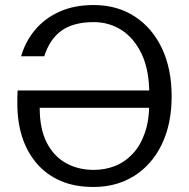

<svg xmlns="http://www.w3.org/2000/svg" viewBox="-20 -732 752 764"><path d="M352 12Q276 12 219.5 -13Q163 -38 125 -83Q87 -128 68 -187.5Q49 -247 49 -318Q49 -330 49 -343Q49 -356 50 -372H595V-303H138Q138 -219 166 -164.5Q194 -110 242.5 -83Q291 -56 353 -56Q398 -56 437.5 -71.5Q477 -87 508 -120Q539 -153 556.5 -203.5Q574 -254 574 -324V-357Q574 -454 543.5 -517.5Q513 -581 463.5 -612.5Q414 -644 353 -644Q273 -644 225.5 -610.5Q178 -577 156 -508H64Q81 -567 119.5 -613Q158 -659 216.5 -685.5Q275 -712 353 -712Q446 -712 516 -666.5Q586 -621 624.5 -539.5Q663 -458 663 -349Q663 -238 623.5 -157Q584 -76 514 -32Q444 12 352 12Z"/></svg>

Font: DM Sans 10pt
Style: Regular
Weight: 400
Version: Version 4.004;gftools[0.9.30]